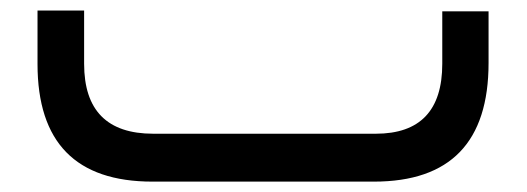

<svg xmlns="http://www.w3.org/2000/svg" viewBox="-20 -350 1015 370"><path d="M275.4 -92.3H704.1Q832.3 -92.3 832.3 -227.2V-328.2H921.5V-228.7Q921.5 0 700.5 0H273.8Q52.3 0 52.3 -226.7V-329.7H142.1V-227.2Q142.1 -92.3 275.4 -92.3Z"/></svg>

Font: Fira Code
Style: Regular
Weight: 400
Designer: Carrois Corporate, Edenspiekermann AG, Nikita Prokopov
Foundry: Carrois Corporate, Edenspiekermann AG, Nikita Prokopov
Version: Version 5.002